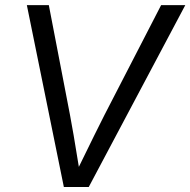

<svg xmlns="http://www.w3.org/2000/svg" viewBox="-20 -748 761 768"><path d="M235.4 0 87.4 -727.5H175.3L259.8 -289.1Q266.1 -256.8 274.7 -206.1Q283.2 -155.3 295.4 -80.6Q331.5 -155.3 356.9 -206.1Q382.3 -256.8 398.4 -289.1L624.5 -727.5H721.2L335 0Z"/></svg>

Font: Inter Display
Style: Italic
Weight: 400
Italic angle: -9.39999°
Designer: Rasmus Andersson
Foundry: rsms
Version: Version 4.000;git-a52131595